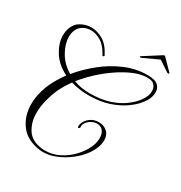

<svg xmlns="http://www.w3.org/2000/svg" viewBox="-187 -890 1013 1076"><g transform="rotate(30 319.5 -352.0)"><path d="M246 53Q241 53 236.5 53Q232 53 227 52Q139 41 97 -15Q55 -71 55 -147Q55 -218 89 -292Q100 -315 114 -338Q128 -361 145 -384Q80 -416 48 -468.5Q16 -521 16 -570Q16 -616 42 -650Q53 -664 78.5 -676Q104 -688 135 -688Q170 -688 208.5 -666.5Q247 -645 276 -587Q277 -585 271.5 -581.5Q266 -578 263 -585Q238 -633 204.5 -653Q171 -673 140 -673Q114 -673 92.5 -661.5Q71 -650 61 -631Q49 -609 49 -579Q49 -534 77.5 -484Q106 -434 160 -402Q205 -457 265 -505.5Q325 -554 395 -584Q465 -614 537 -614Q589 -614 607.5 -596Q626 -578 626 -553Q626 -533 618 -512Q612 -495 590.5 -468Q569 -441 530.5 -414Q492 -387 436.5 -368.5Q381 -350 306 -350Q274 -350 246 -354.5Q218 -359 193 -366Q164 -326 145 -287Q127 -247 116 -203.5Q105 -160 105 -119Q105 -59 134 -14Q163 31 231 39Q236 40 241.5 40Q247 40 252 40Q300 40 343 18Q386 -4 418.5 -38.5Q451 -73 468 -110Q476 -127 479.5 -143Q483 -159 483 -173Q483 -202 469 -219.5Q455 -237 430 -237Q414 -237 396.5 -228Q379 -219 368 -204.5Q357 -190 359 -173Q359 -165 352.5 -164Q346 -163 346 -168Q344 -184 354.5 -203Q365 -222 386 -235.5Q407 -249 435 -249Q467 -249 489 -229.5Q511 -210 511 -175Q511 -161 507 -144Q503 -127 493 -108Q480 -81 454.5 -52.5Q429 -24 395 -0.5Q361 23 323 38Q285 53 246 53ZM307 -363Q378 -363 430 -379.5Q482 -396 517 -421Q552 -446 572 -471Q592 -496 598 -513Q602 -522 603.5 -531.5Q605 -541 605 -549Q605 -573 588 -589Q571 -605 527 -600Q493 -597 451.5 -578.5Q410 -560 365.5 -530Q321 -500 279.5 -461.5Q238 -423 204 -381Q249 -363 307 -363ZM460 -680Q456 -678 451 -680Q446 -682 452 -686L557 -753Q564 -757 566 -757Q568 -757 572 -753L638 -686Q639 -685 639 -683Q639 -680 635.5 -679.5Q632 -679 628 -680L559 -726Z"/></g></svg>

Font: Gwendolyn
Style: Regular
Weight: 400
Designer: Robert E. Leuschke
Foundry: Robert E. Leuschke
Version: Version 1.010; ttfautohint (v1.8.3)